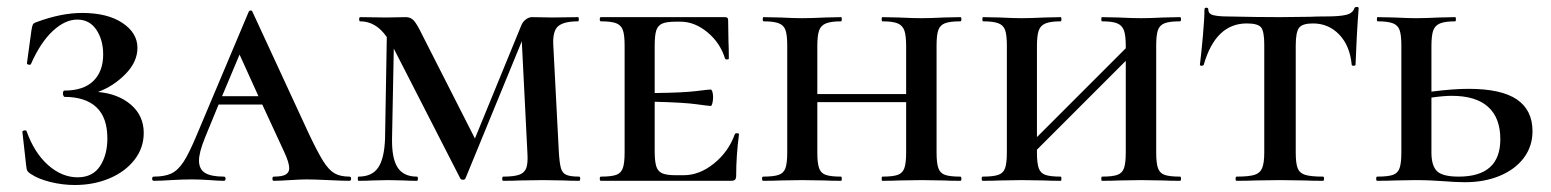

<svg xmlns="http://www.w3.org/2000/svg" viewBox="-20 -517 4434 549"><path d="M391 -137Q391 -94 364.5 -60Q338 -26 293 -7Q248 12 194 12Q159 12 124.5 3.5Q90 -5 69 -19Q61 -24 58.5 -28Q56 -32 55 -42L44 -140Q44 -143 49.5 -144Q55 -145 56 -142Q78 -80 117.5 -45Q157 -10 202 -10Q245 -10 266 -42Q287 -74 287 -121Q287 -181 255.5 -210.5Q224 -240 164 -240Q163 -240 161.5 -243Q160 -246 160 -249Q160 -253 161 -255.5Q162 -258 164 -258Q219 -258 247 -285.5Q275 -313 275 -361Q275 -403 255.5 -432Q236 -461 201 -461Q166 -461 131 -428.5Q96 -396 69 -335Q68 -331 62.5 -332Q57 -333 57 -336L70 -431Q72 -443 74 -447Q76 -451 85 -454Q155 -480 215 -480Q287 -480 330 -451.5Q373 -423 373 -380Q373 -340 338.5 -305Q304 -270 260 -254Q318 -249 354.5 -217.5Q391 -186 391 -137Z M979 0Q961 0 919 -2Q877 -4 857 -4Q841 -4 809 -2Q777 0 763 0Q759 0 759 -6Q759 -12 763 -12Q787 -12 797 -18Q807 -24 807 -36Q807 -52 792 -84L730 -218H605L566 -123Q549 -81 549 -58Q549 -33 566.5 -22.5Q584 -12 620 -12Q625 -12 625 -6Q625 0 620 0Q606 0 580 -2Q552 -4 528 -4Q503 -4 469 -2Q439 0 420 0Q415 0 415 -6Q415 -12 420 -12Q451 -12 470 -21Q489 -30 505 -54.5Q521 -79 543 -132L691 -483Q693 -487 697 -487Q701 -487 702 -483L862 -137Q888 -82 904 -56.5Q920 -31 936.5 -21.5Q953 -12 979 -12Q984 -12 984 -6Q984 0 979 0ZM719 -242 665 -361 615 -242Z M1636 0Q1609 0 1593 -1L1533 -2L1466 -1Q1449 0 1419 0Q1416 0 1416 -6Q1416 -12 1419 -12Q1450 -12 1465 -17.5Q1480 -23 1485 -37Q1490 -51 1488 -81L1472 -399L1311 -7Q1309 -3 1304 -3Q1298 -3 1296 -7L1106 -378L1101 -121Q1100 -64 1117 -38Q1134 -12 1172 -12Q1175 -12 1175 -6Q1175 0 1172 0Q1149 0 1136 -1L1090 -2L1044 -1Q1030 0 1005 0Q1003 0 1003 -6Q1003 -12 1005 -12Q1044 -12 1061.5 -38Q1079 -64 1081 -121L1086 -411Q1055 -456 1010 -456Q1007 -456 1007 -462Q1007 -468 1010 -468L1083 -467L1141 -468Q1154 -468 1163 -458.5Q1172 -449 1188 -416L1338 -121L1470 -443Q1474 -454 1483 -461Q1492 -468 1501 -468L1560 -467L1633 -468Q1635 -468 1635 -462Q1635 -456 1633 -456Q1593 -456 1576.5 -442.5Q1560 -429 1562 -389L1578 -81Q1580 -50 1584 -36Q1588 -22 1599.5 -17Q1611 -12 1636 -12Q1639 -12 1639 -6Q1639 0 1636 0Z M2093 -133Q2085 -71 2085 -15Q2085 -7 2082 -3.5Q2079 0 2070 0H1698Q1695 0 1695 -6Q1695 -12 1698 -12Q1728 -12 1742 -17Q1756 -22 1761 -36.5Q1766 -51 1766 -81V-387Q1766 -417 1761 -431Q1756 -445 1742 -450.5Q1728 -456 1698 -456Q1695 -456 1695 -462Q1695 -468 1698 -468H2053Q2062 -468 2062 -460L2063 -398Q2064 -379 2064 -350Q2064 -347 2059 -347Q2054 -347 2053 -350Q2039 -395 2002.5 -425Q1966 -455 1926 -455H1912Q1886 -455 1873.5 -449.5Q1861 -444 1856.5 -430Q1852 -416 1852 -386V-251Q1934 -252 1970 -256.5Q2006 -261 2012 -261Q2015 -261 2017 -254.5Q2019 -248 2019 -239Q2019 -230 2017 -222Q2015 -214 2012 -214Q2007 -214 1971 -219Q1935 -224 1852 -226V-85Q1852 -56 1856.5 -41.5Q1861 -27 1873.5 -21.5Q1886 -16 1912 -16H1935Q1980 -16 2021.5 -49.5Q2063 -83 2081 -133Q2082 -136 2087.5 -136Q2093 -136 2093 -133Z M2726 0Q2696 0 2679 -1L2615 -2L2550 -1Q2533 0 2503 0Q2501 0 2501 -6Q2501 -12 2503 -12Q2533 -12 2547 -17Q2561 -22 2566 -36.5Q2571 -51 2571 -81V-225H2317V-81Q2317 -51 2322 -36.5Q2327 -22 2341 -17Q2355 -12 2385 -12Q2387 -12 2387 -6Q2387 0 2385 0Q2355 0 2339 -1L2273 -2L2211 -1Q2193 0 2162 0Q2159 0 2159 -6Q2159 -12 2162 -12Q2192 -12 2206.5 -17Q2221 -22 2226 -36.5Q2231 -51 2231 -81V-387Q2231 -417 2226 -431Q2221 -445 2206.5 -450.5Q2192 -456 2163 -456Q2161 -456 2161 -462Q2161 -468 2163 -468L2211 -467Q2251 -465 2273 -465Q2298 -465 2340 -467L2385 -468Q2387 -468 2387 -462Q2387 -456 2385 -456Q2356 -456 2341.5 -450Q2327 -444 2322 -429.5Q2317 -415 2317 -385V-248H2571V-385Q2571 -415 2566 -429.5Q2561 -444 2547 -450Q2533 -456 2503 -456Q2501 -456 2501 -462Q2501 -468 2503 -468L2550 -467Q2590 -465 2615 -465Q2639 -465 2679 -467L2726 -468Q2729 -468 2729 -462Q2729 -456 2726 -456Q2696 -456 2682 -450.5Q2668 -445 2663 -431Q2658 -417 2658 -387V-81Q2658 -51 2663 -36.5Q2668 -22 2682 -17Q2696 -12 2726 -12Q2729 -12 2729 -6Q2729 0 2726 0Z M3354 0Q3324 0 3307 -1L3243 -2L3178 -1Q3161 0 3131 0Q3129 0 3129 -6Q3129 -12 3131 -12Q3161 -12 3175 -17Q3189 -22 3194 -36.5Q3199 -51 3199 -81V-343L2945 -89V-81Q2945 -51 2950 -36.5Q2955 -22 2969 -17Q2983 -12 3013 -12Q3015 -12 3015 -6Q3015 0 3013 0Q2983 0 2967 -1L2901 -2L2839 -1Q2821 0 2790 0Q2787 0 2787 -6Q2787 -12 2790 -12Q2820 -12 2834.5 -17Q2849 -22 2854 -36.5Q2859 -51 2859 -81V-387Q2859 -417 2854 -431Q2849 -445 2834.5 -450.5Q2820 -456 2791 -456Q2789 -456 2789 -462Q2789 -468 2791 -468L2839 -467Q2879 -465 2901 -465Q2926 -465 2968 -467L3013 -468Q3015 -468 3015 -462Q3015 -456 3013 -456Q2984 -456 2969.5 -450Q2955 -444 2950 -429.5Q2945 -415 2945 -385V-125L3199 -379V-385Q3199 -415 3194 -429.5Q3189 -444 3175 -450Q3161 -456 3131 -456Q3129 -456 3129 -462Q3129 -468 3131 -468L3178 -467Q3218 -465 3243 -465Q3267 -465 3307 -467L3354 -468Q3357 -468 3357 -462Q3357 -456 3354 -456Q3324 -456 3310 -450.5Q3296 -445 3291 -431Q3286 -417 3286 -387V-81Q3286 -51 3291 -36.5Q3296 -22 3310 -17Q3324 -12 3354 -12Q3357 -12 3357 -6Q3357 0 3354 0Z M3422 -332Q3421 -329 3416 -329Q3411 -329 3411 -332Q3415 -364 3419.5 -414Q3424 -464 3424 -490Q3424 -495 3429.5 -495Q3435 -495 3435 -490Q3435 -477 3450 -473.5Q3465 -470 3488 -470Q3574 -468 3639 -468L3726 -469Q3743 -470 3772 -470Q3810 -470 3829 -474.5Q3848 -479 3853 -494Q3854 -497 3859.5 -497Q3865 -497 3865 -494Q3862 -457 3859.5 -410.5Q3857 -364 3856 -332Q3856 -329 3850.5 -329Q3845 -329 3845 -332Q3840 -386 3809.5 -418Q3779 -450 3734 -450Q3704 -450 3694.5 -437.5Q3685 -425 3685 -387V-81Q3685 -50 3690.5 -36Q3696 -22 3712 -17Q3728 -12 3763 -12Q3766 -12 3766 -6Q3766 0 3763 0Q3731 0 3712 -1L3639 -2L3568 -1Q3549 0 3516 0Q3513 0 3513 -6Q3513 -12 3516 -12Q3551 -12 3567 -17Q3583 -22 3589 -36.5Q3595 -51 3595 -81V-389Q3595 -427 3586 -438.5Q3577 -450 3545 -450Q3456 -450 3422 -332Z M4362 -142Q4362 -99 4337.5 -66Q4313 -33 4269 -14.5Q4225 4 4169 4Q4142 4 4106 1Q4092 0 4072 -1Q4052 -2 4028 -2L3967 -1Q3949 0 3918 0Q3915 0 3915 -6Q3915 -12 3918 -12Q3949 -12 3963 -17Q3977 -22 3982 -36.5Q3987 -51 3987 -81V-387Q3987 -417 3982 -431Q3977 -445 3962.5 -450.5Q3948 -456 3919 -456Q3917 -456 3917 -462Q3917 -468 3919 -468L3967 -467Q4007 -465 4029 -465Q4054 -465 4096 -467L4141 -468Q4143 -468 4143 -462Q4143 -456 4141 -456Q4112 -456 4097.5 -450Q4083 -444 4078 -429.5Q4073 -415 4073 -385V-255Q4135 -263 4179 -263Q4273 -263 4317.5 -232.5Q4362 -202 4362 -142ZM4270 -119Q4270 -180 4235 -211.5Q4200 -243 4131 -243Q4108 -243 4073 -238V-81Q4073 -43 4089 -27.5Q4105 -12 4151 -12Q4270 -12 4270 -119Z"/></svg>

Font: Cormorant SC SemiBold
Style: Regular
Weight: 600
Designer: Christian Thalmann (Catharsis Fonts)
Version: Version 3.000